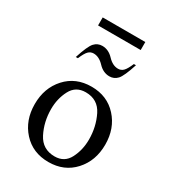

<svg xmlns="http://www.w3.org/2000/svg" viewBox="-197 -921 934 1038"><g transform="rotate(30 270.0 -402.0)"><path d="M270 10Q172 10 111 -57Q50 -124 50 -225Q50 -326 111 -393Q172 -460 270 -460Q368 -460 429 -393Q490 -326 490 -225Q490 -124 429 -57Q368 10 270 10ZM284 -33Q345 -33 372.5 -86.5Q400 -140 400 -205Q400 -284 367 -351Q334 -418 258 -418Q196 -418 168 -364.5Q140 -311 140 -246Q140 -166 174 -99.5Q208 -33 284 -33ZM115 -556Q141 -637 161 -658.5Q181 -680 210 -680Q249 -680 279.5 -647.5Q310 -615 344 -615Q363 -615 376.5 -628.5Q390 -642 406 -680H419Q393 -599 373 -577.5Q353 -556 324 -556Q285 -556 254.5 -588.5Q224 -621 190 -621Q171 -621 157.5 -607.5Q144 -594 128 -556ZM134 -764V-814H400V-764Z"/></g></svg>

Font: Spectral
Style: Regular
Weight: 400
Designer: Jean-Baptiste Levee
Foundry: Production Type
Version: Version 1.002